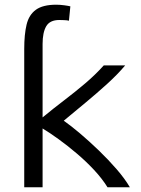

<svg xmlns="http://www.w3.org/2000/svg" viewBox="-20 -796 600 816"><path d="M83 0V-588Q83 -650 93 -691.5Q103 -733 132.5 -754.5Q162 -776 219 -776Q235 -776 253.5 -773.5Q272 -771 279 -769L273 -708Q266 -710 251.5 -710.5Q237 -711 232 -711Q192 -711 176.5 -684.5Q161 -658 161 -609V-297Q207 -335 253 -370Q299 -405 342 -441.5Q385 -478 421 -518H512Q479 -479 435.5 -439.5Q392 -400 345 -361Q298 -322 251 -283Q281 -262 320 -229Q359 -196 400 -156.5Q441 -117 476 -76.5Q511 -36 532 0H437Q414 -37 380 -73.5Q346 -110 306.5 -143.5Q267 -177 229 -204.5Q191 -232 161 -250V0Z"/></svg>

Font: Ubuntu Sans Mono
Style: Regular
Weight: 400
Monospace: yes
Designer: Dalton Maag Ltd
Foundry: Dalton Maag Ltd
Version: Version 1.006